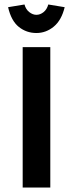

<svg xmlns="http://www.w3.org/2000/svg" viewBox="-20 -835 325 855"><path d="M81 -625H204V0H81ZM142 -688Q98 -688 64 -715Q30 -742 16 -803L89 -815Q95 -793 110.5 -781Q126 -769 142 -769Q159 -769 174 -781Q189 -793 195 -815L268 -803Q254 -745 219.5 -716.5Q185 -688 142 -688Z"/></svg>

Font: Changa Medium
Style: Regular
Weight: 500
Designer: Eduardo Rodriguez Tunni
Foundry: Eduardo Rodriguez Tunni
Version: Version 3.003